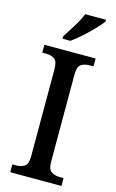

<svg xmlns="http://www.w3.org/2000/svg" viewBox="-139 -985 629 1039"><g transform="rotate(15 175.5 -465.5)"><path d="M32 0V-44H54Q81 -44 100 -56.5Q119 -69 119 -113V-600Q119 -645 100 -657.5Q81 -670 54 -670H32V-714H319V-670H297Q269 -670 250 -657.5Q231 -645 231 -600V-113Q231 -69 250.5 -56.5Q270 -44 297 -44H319V0ZM118 -784Q139 -816 164 -856.5Q189 -897 203 -931H319V-921Q307 -904 280 -875.5Q253 -847 221 -818.5Q189 -790 162 -771H118Z"/></g></svg>

Font: Noto Serif Tamil SemiCondensed Medium
Style: Italic
Weight: 500
Width: 4
Italic angle: -12°
Designer: Indian Type Foundry, Tom Grace, and the Monotype Design Team
Foundry: Monotype Imaging Inc.
Version: Version 2.003; ttfautohint (v1.8.4.7-5d5b)